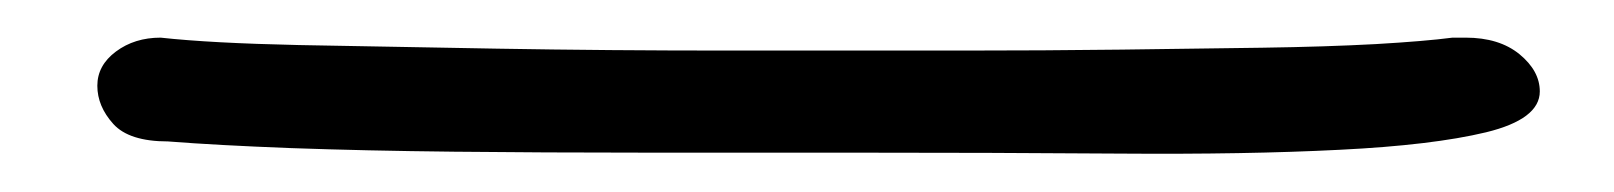

<svg xmlns="http://www.w3.org/2000/svg" viewBox="-20 -593 849 101"><path d="M744.1 -573.2H751Q768.6 -573.2 779.3 -564.5Q790 -555.7 790 -544.9Q790 -530.3 761.7 -523.4Q733.4 -516.6 684.6 -514.2Q635.7 -511.7 569.3 -512.2Q502.9 -512.7 425.8 -512.7Q372.1 -512.7 318.8 -512.7Q265.6 -512.7 218.8 -513.2Q171.9 -513.7 132.8 -515.1Q93.8 -516.6 68.4 -518.6Q47.9 -518.6 39.6 -527.8Q31.2 -537.1 31.2 -547.9Q31.2 -558.6 41 -565.9Q50.8 -573.2 64.5 -573.2Q90.8 -570.3 137.2 -569.3Q183.6 -568.4 241.7 -567.4Q299.8 -566.4 363.3 -566.4Q426.8 -566.4 486.3 -566.4Q529.3 -566.4 569.8 -566.9Q610.4 -567.4 644 -567.9Q677.7 -568.4 703.6 -569.8Q729.5 -571.3 744.1 -573.2Z"/></svg>

Font: Hi Melody
Style: Regular
Weight: 400
Designer: YoonDesign Inc.
Foundry: YoonDesign Inc.
Version: Version 3.00